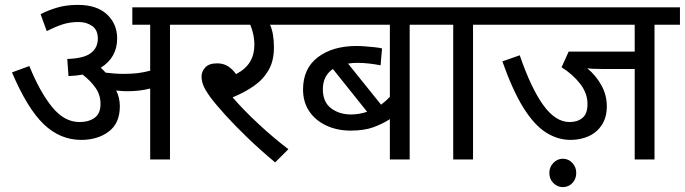

<svg xmlns="http://www.w3.org/2000/svg" viewBox="-20 -652 2800 785"><path d="M470 -218Q470 -148 424.5 -114Q379 -80 312 -80Q226 -80 159 -144Q92 -208 29 -356L100 -382Q143 -276 193 -214.5Q243 -153 305 -153Q343 -153 367 -170.5Q391 -188 391 -227Q391 -264 370.5 -293Q350 -322 318 -347Q291 -342 260 -341L255 -411Q323 -413 351.5 -435Q380 -457 380 -494Q380 -530 356.5 -546Q333 -562 302 -562Q265 -562 235 -552Q205 -542 171 -525L146 -594Q172 -608 210.5 -620Q249 -632 298 -632Q376 -632 417.5 -593Q459 -554 459 -495Q459 -417 392 -375Q403 -365 412 -355Q450 -350 486 -350Q518 -350 543 -353Q568 -356 594 -363V-551H521V-622H779V-551H675V0H594V-290Q570 -284 547 -281.5Q524 -279 498 -279Q481 -279 455 -282Q470 -252 470 -218Z M1159 -42 1105 12Q1046 -37 994 -87Q942 -137 902 -181Q862 -225 839 -256Q817 -287 810.5 -305Q804 -323 804 -340Q804 -359 819 -376Q834 -393 868 -393Q893 -393 911.5 -381.5Q930 -370 945 -349Q984 -369 1002 -399Q1020 -429 1020 -468Q1020 -491 1015 -513.5Q1010 -536 1003 -551H764V-622H1188V-551H1084Q1100 -516 1100 -458Q1100 -403 1078 -365Q1056 -327 1018 -300.5Q980 -274 931 -254Q976 -202 1035.5 -146.5Q1095 -91 1159 -42Z M1758 -551H1655V0H1574V-165Q1547 -147 1508.5 -132.5Q1470 -118 1414 -118Q1358 -118 1313.5 -139Q1269 -160 1244 -197.5Q1219 -235 1219 -286Q1219 -372 1279.5 -418Q1340 -464 1438 -464Q1452 -464 1472 -462.5Q1492 -461 1511.5 -459Q1531 -457 1542 -454L1536 -385Q1516 -389 1491 -392Q1466 -395 1441 -395Q1421 -395 1403 -392L1538 -224Q1557 -238 1574 -256V-551H1173V-622H1758ZM1300 -287Q1300 -235 1333.5 -209.5Q1367 -184 1415 -184Q1433 -184 1449.5 -187Q1466 -190 1481 -195L1341 -370Q1300 -342 1300 -287Z M1914 -551V0H1833V-551H1744V-622H2017V-551Z M2656 -551V0H2575V-370H2438Q2397 -370 2381 -373Q2417 -343 2439 -303Q2461 -263 2461 -218Q2461 -172 2440.5 -141Q2420 -110 2386.5 -95Q2353 -80 2313 -80Q2260 -80 2212 -110.5Q2164 -141 2120 -211.5Q2076 -282 2034 -401L2105 -426Q2151 -292 2201 -222.5Q2251 -153 2309 -153Q2341 -153 2361.5 -170Q2382 -187 2382 -227Q2382 -271 2351.5 -310Q2321 -349 2276 -377L2305 -441H2575V-551H2003V-622H2760V-551ZM2226 55Q2226 31 2242.5 14Q2259 -3 2281 -3Q2304 -3 2320 14Q2336 31 2336 55Q2336 80 2320 96.5Q2304 113 2281 113Q2259 113 2242.5 96.5Q2226 80 2226 55Z"/></svg>

Font: Go Noto Kurrent-Regular
Style: Regular
Weight: 400
Designer: Monotype Design Team
Foundry: Monotype Imaging Inc.
Version: Version 2.012; ttfautohint (v1.8.4.7-5d5b)